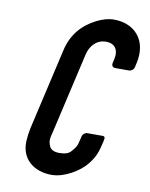

<svg xmlns="http://www.w3.org/2000/svg" viewBox="-79 -731 622 796"><g transform="rotate(10 232.5 -333.5)"><path d="M381 -168 383 -179C384 -185 381 -190 375 -190H309C300 -190 290 -182 288 -173L284 -156C278 -130 276 -127 258 -106C248 -94 232 -89 209 -89C187 -89 173 -96 167 -109C156 -134 162 -148 167 -168L246 -512C254 -545 279 -577 320 -577C357 -577 375 -552 366 -512L362 -494C360 -484 366 -476 376 -476H434C444 -476 454 -484 456 -494L460 -512C482 -609 425 -673 337 -673C313 -673 290 -666 265 -654C206 -624 167 -578 152 -512L73 -168C69 -149 67 -131 66 -115C62 -38 118 6 193 6C248 6 309 -34 334 -64C363 -99 370 -120 381 -168Z"/></g></svg>

Font: DIN Rundschrift
Style: EngKursiv
Weight: 400
Width: 3
Version: Version 1.027